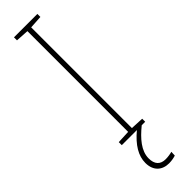

<svg xmlns="http://www.w3.org/2000/svg" viewBox="-319 -698 899 899"><g transform="rotate(-45 130.0 -248.5)"><path d="M98 133C98 83 136 40 185 0H208V-20L143 -23V-690L208 -694V-714H53V-694L118 -690V-23L53 -20V0H153C99 45 72 90 72 137C72 190 105 217 150 217C168 217 185 213 194 210L195 186C185 189 168 192 152 192C116 192 98 171 98 133Z"/></g></svg>

Font: Noto Sans Armenian SemiCondensed Thin
Style: Regular
Weight: 100
Width: 4
Designer: Monotype Design Team
Foundry: Monotype Imaging Inc.
Version: Version 2.008